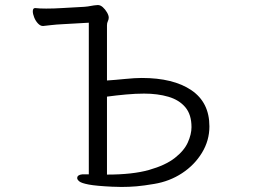

<svg xmlns="http://www.w3.org/2000/svg" viewBox="-20 -729 1040 761"><path d="M332 -639 226 -633Q204 -632 182.5 -629.5Q161 -627 151 -626H150Q140 -626 130.5 -636Q121 -646 115.5 -660Q110 -674 110 -684Q110 -697 119 -697H120Q128 -696 139 -695.5Q150 -695 163 -695Q178 -695 194 -695.5Q210 -696 225 -697L314 -702Q328 -703 340 -705.5Q352 -708 367 -709H368Q378 -709 387.5 -700.5Q397 -692 404 -680Q411 -668 411 -659Q411 -652 407.5 -645Q404 -638 404 -629V-410Q435 -412 475 -416Q515 -420 542 -420Q667 -420 738.5 -371.5Q810 -323 810 -228Q810 -172 780.5 -123.5Q751 -75 701.5 -42.5Q652 -10 591 0Q550 7 521 9.5Q492 12 461 12Q453 12 443.5 11.5Q434 11 424 11Q361 8 332 2.5Q303 -3 294.5 -10Q286 -17 286 -23Q286 -36 306 -38H332ZM404 -37Q506 -37 571 -55.5Q636 -74 673 -103Q710 -132 724.5 -164.5Q739 -197 739 -225Q739 -275 714.5 -304Q690 -333 647.5 -345.5Q605 -358 551 -358Q518 -358 479.5 -354.5Q441 -351 404 -346Z"/></svg>

Font: Moon Stars Kai T
Style: Regular
Weight: 400
Designer: GuiWonder
Version: Version 1.101